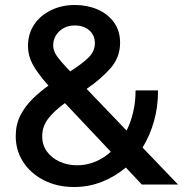

<svg xmlns="http://www.w3.org/2000/svg" viewBox="-20 -739 736 769"><path d="M548 0 484 -68Q440 -31 387.5 -10.5Q335 10 277 10Q208 10 155 -17.5Q102 -45 72.5 -91Q43 -137 43 -194Q43 -240 61.5 -276.5Q80 -313 110 -342.5Q140 -372 174 -396Q129 -447 110.5 -482Q92 -517 92 -554Q92 -603 116.5 -640Q141 -677 184 -698Q227 -719 280 -719Q329 -719 370 -701.5Q411 -684 436 -650Q461 -616 461 -568Q461 -509 422.5 -465.5Q384 -422 327 -383L487 -216Q504 -250 513.5 -290.5Q523 -331 523 -377H613Q613 -310 596.5 -252.5Q580 -195 551 -148L693 0ZM193 -557Q193 -537 206.5 -516.5Q220 -496 261 -453Q307 -482 333.5 -507.5Q360 -533 360 -566Q360 -598 337.5 -617.5Q315 -637 280 -637Q242 -637 217.5 -613.5Q193 -590 193 -557ZM149 -193Q149 -158 168 -132Q187 -106 219 -91.5Q251 -77 289 -77Q326 -77 360.5 -91Q395 -105 424 -131L240 -326Q199 -297 174 -265Q149 -233 149 -193Z"/></svg>

Font: Raleway SemiBold
Style: Regular
Weight: 600
Designer: Matt McInerney, Pablo Impallari, Rodrigo Fuenzalida
Foundry: Matt McInerney, Pablo Impallari, Rodrigo Fuenzalida
Version: Version 4.026